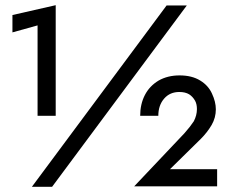

<svg xmlns="http://www.w3.org/2000/svg" viewBox="-20 -721 889 741"><path d="M701 -700H623L103 0H181ZM125 -623V-274H195V-701L28 -663V-596ZM692 -207 498 -2H818V-68H636L755 -185Q780 -210 797 -239Q813 -267 813 -299Q813 -328 798 -360Q784 -391 753 -410Q721 -430 673 -430Q627 -430 592 -410Q557 -389 539 -354Q521 -319 521 -274H591Q591 -315 614 -341Q636 -366 672 -366Q695 -366 710 -357Q724 -348 733 -332Q740 -319 740 -300Q740 -276 728 -253Q715 -233 692 -207Z"/></svg>

Font: NM-font
Style: Medium
Weight: 500
Designer: ""
Foundry: ""
Version: ""